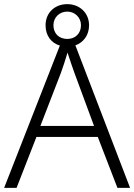

<svg xmlns="http://www.w3.org/2000/svg" viewBox="-20 -907 648 927"><path d="M547 0H608L344 -688C383 -702 410 -737 410 -785C410 -845 364 -887 305 -887C245 -887 200 -846 200 -785C200 -734 228 -699 269 -687L0 0H60L156 -246H452ZM305 -719C264 -719 238 -746 238 -785C238 -823 267 -851 305 -851C341 -851 371 -823 371 -785C371 -746 344 -719 305 -719ZM339 -556 434 -299H175L274 -555C283 -580 296 -618 306 -653C316 -622 332 -575 339 -556Z"/></svg>

Font: Noto Sans Devanagari UI Light
Style: Regular
Weight: 300
Designer: Jelle Bosma - Monotype Design Team
Foundry: Monotype Imaging Inc.
Version: Version 2.004